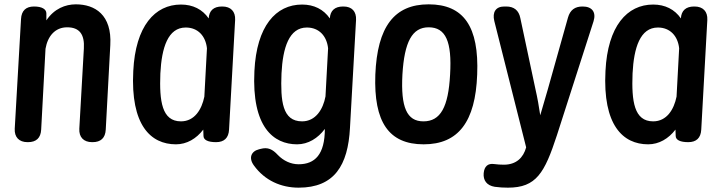

<svg xmlns="http://www.w3.org/2000/svg" viewBox="-20 -618 3333 886"><path d="M170 -20 190 -393C200 -451 234 -492 290 -492C347 -492 371 -459 367 -394L346 -24C344 15 366 38 405 38H407C445 38 466 19 468 -20L489 -410C497 -550 418 -598 330 -598C282 -598 230 -578 194 -524V-556C194 -576 173 -588 137 -588C100 -588 79 -569 77 -530L48 -24C46 15 68 38 107 38H109C147 38 168 19 170 -20Z M1037 -20 1065 -526C1067 -565 1045 -588 1006 -588H1004C966 -588 945 -569 943 -533C914 -575 870 -597 815 -597C695 -597 605 -498 595 -290C582 -41 675 48 792 48C842 48 886 22 918 -20L919 9C919 28 940 38 977 38C1014 38 1035 19 1037 -20ZM720 -279C726 -398 755 -491 837 -491C893 -491 929 -452 935 -395L923 -172C911 -113 878 -58 815 -58C727 -58 715 -151 720 -279Z M1152 146C1202 215 1277 248 1358 248C1523 248 1586 145 1595 -28L1623 -526C1625 -565 1604 -588 1565 -588H1563C1525 -588 1504 -569 1502 -533C1473 -575 1429 -597 1374 -597C1253 -597 1164 -498 1154 -290C1141 -32 1242 48 1351 48C1402 48 1447 20 1479 -23C1479 95 1433 140 1358 140C1322 140 1288 124 1262 97C1238 71 1216 60 1183 69L1175 71C1139 80 1126 111 1152 146ZM1279 -279C1285 -398 1314 -491 1396 -491C1452 -491 1488 -452 1494 -395L1482 -173C1471 -114 1437 -58 1374 -58C1283 -58 1274 -151 1279 -279Z M1935 48C2095 48 2174 -56 2182 -274C2191 -495 2120 -598 1958 -598C1799 -598 1721 -494 1712 -274C1704 -55 1774 48 1935 48ZM1837 -274C1846 -425 1882 -492 1958 -492C2037 -492 2066 -426 2057 -274C2049 -124 2013 -58 1934 -58C1857 -58 1829 -123 1837 -274Z M2263 244C2284 247 2304 248 2324 248C2455 248 2493 180 2550 6L2719 -520C2732 -562 2712 -588 2669 -588H2668C2633 -588 2611 -572 2601 -537L2508 -206C2497 -167 2485 -127 2473 -86C2467 -127 2460 -167 2451 -206L2381 -535C2374 -570 2352 -588 2316 -588H2307C2268 -588 2251 -562 2261 -521L2408 62C2395 110 2362 142 2305 142C2290 142 2275 141 2260 139C2232 135 2215 149 2212 181C2209 214 2226 238 2263 244Z M3216 -20 3244 -526C3246 -565 3224 -588 3185 -588H3183C3145 -588 3124 -569 3122 -533C3093 -575 3049 -597 2994 -597C2874 -597 2784 -498 2774 -290C2761 -41 2854 48 2971 48C3021 48 3065 22 3097 -20L3098 9C3098 28 3119 38 3156 38C3193 38 3214 19 3216 -20ZM2899 -279C2905 -398 2934 -491 3016 -491C3072 -491 3108 -452 3114 -395L3102 -172C3090 -113 3057 -58 2994 -58C2906 -58 2894 -151 2899 -279Z"/></svg>

Font: 寒蝉团圆体 Round
Style: Regular
Weight: 500
Designer: 寒蝉字型
Version: Version 2.700;Glyphs 3.1.1 (3135)